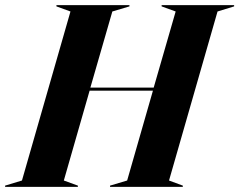

<svg xmlns="http://www.w3.org/2000/svg" viewBox="-75 -732 937 752"><path d="M842 -712H558V-707L613 -687L527 -389H279L365 -687L432 -707V-712H146V-707L201 -687L11 -25L-55 -5V0H230V-5L175 -25L276 -377H524L423 -25L356 -5V0H641V-5L587 -25L777 -687L842 -707Z"/></svg>

Font: Nyght Serif Bold Italic
Style: Regular
Weight: 700
Italic angle: -16°
Designer: Maksym Kobuzan
Version: Version 0.410;Glyphs 3.1.2 (3151)